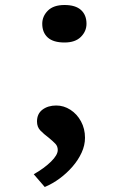

<svg xmlns="http://www.w3.org/2000/svg" viewBox="-20 -556 477 768"><path d="M159 192 115 141Q157 117 184 90.5Q211 64 211 44Q211 29 201.5 19Q192 9 175 -5Q155 -20 141.5 -34Q128 -48 128 -70Q128 -101 150 -117.5Q172 -134 205 -134Q235 -134 261.5 -117Q288 -100 304 -70.5Q320 -41 320 -5Q320 25 306.5 54.5Q293 84 270 110.5Q247 137 218.5 158Q190 179 159 192ZM238 -386Q193 -386 171 -406Q149 -426 149 -461Q149 -491 171.5 -513.5Q194 -536 238 -536Q282 -536 304 -516Q326 -496 326 -461Q326 -431 303.5 -408.5Q281 -386 238 -386Z"/></svg>

Font: Lexend Giga
Style: Regular
Weight: 400
Designer: Bonnie Shaver-Troup, Thomas Jockin
Foundry: Lexend
Version: Version 1.007